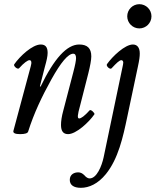

<svg xmlns="http://www.w3.org/2000/svg" viewBox="-20 -629 745 919"><path d="M647 -493C679 -493 705 -519 705 -551C705 -583 679 -609 647 -609C615 -609 589 -583 589 -551C589 -519 615 -493 647 -493ZM76 13C99 13 113 9 115 0C142 -86 181 -168 226 -249C271 -330 306 -372 331 -372C339 -372 344 -365 344 -351C344 -340 340 -318 331 -284L283 -100C275 -71 272 -48 272 -31C272 -1 283 13 306 13C344 13 405 -43 432 -82C435 -87 415 -107 409 -101C385 -74 368 -62 359 -62C349 -62 351 -79 363 -122L403 -279C411 -311 417 -342 417 -359C417 -398 398 -416 359 -416C300 -416 239 -349 174 -214L171 -216L195 -310C203 -338 208 -360 208 -376C208 -404 197 -416 175 -416C135 -416 75 -360 48 -321C43 -313 64 -295 71 -302C95 -329 113 -341 121 -341C130 -341 133 -331 127 -311L44 -2C42 8 53 13 76 13ZM367 270C406 270 449 251 487 204C546 131 569 27 589 -69L640 -310C647 -342 649 -359 649 -373C649 -401 637 -416 616 -416C578 -416 518 -359 492 -322C486 -313 507 -294 514 -302C538 -328 552 -341 561 -341C566 -341 570 -336 570 -330C570 -323 568 -317 567 -311L476 124C467 166 443 225 409 225C402 225 393 221 384 210C374 200 365 196 354 196C336 196 314 205 314 232C314 256 332 270 367 270Z"/></svg>

Font: Junicode Two Beta SemiCondensed Medium
Style: Italic
Weight: 500
Width: 4
Italic angle: -10°
Version: Version 1.063